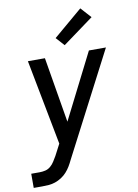

<svg xmlns="http://www.w3.org/2000/svg" viewBox="-104 -839 808 1122"><g transform="rotate(-10 300.0 -278.0)"><path d="M3 215V131H53Q70 131 87 127Q104 123 118 111Q132 99 141.5 83.5Q151 68 160 53L195 -14L98 -520H199L264 -132L460 -520H561L244 91Q235 110 224.5 127.5Q214 145 200 160.5Q186 176 168 187.5Q150 199 131 205.5Q112 212 92 213.5Q72 215 53 215ZM326 -575 281 -625 453 -771 509 -709Z"/></g></svg>

Font: Iosevka SS04 Md Ex Obl
Style: Regular
Weight: 500
Width: 7
Italic angle: -9°
Monospace: yes
Designer: Belleve Invis
Foundry: Belleve Invis
Version: Version 19.0.0; ttfautohint (v1.8.4)